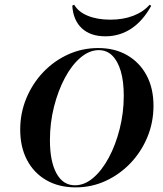

<svg xmlns="http://www.w3.org/2000/svg" viewBox="-20 -787 696 818"><path d="M302.4 11.3Q230.6 11.3 177.4 -19.4Q124.2 -50 95.2 -105.2Q66.1 -160.5 66.1 -234.7Q66.1 -305.6 92.3 -368.5Q118.5 -431.5 164.1 -479.4Q209.7 -527.4 269.8 -554.8Q329.8 -582.3 398.4 -582.3Q469.4 -582.3 522.2 -551.6Q575 -521 604.4 -466.1Q633.9 -411.3 633.9 -336.3Q633.9 -265.3 607.7 -202.4Q581.5 -139.5 535.5 -91.5Q489.5 -43.5 429.8 -16.1Q370.2 11.3 302.4 11.3ZM299.2 2.4Q340.3 2.4 377.4 -29.4Q414.5 -61.3 443.5 -115.3Q472.6 -169.4 489.9 -237.9Q507.3 -306.5 507.3 -379Q507.3 -441.1 494.4 -484.3Q481.5 -527.4 458.1 -550.4Q434.7 -573.4 400.8 -573.4Q360.5 -573.4 323 -541.5Q285.5 -509.7 256.5 -455.2Q227.4 -400.8 210.1 -332.3Q192.7 -263.7 192.7 -190.3Q192.7 -99.2 220.6 -48.4Q248.4 2.4 299.2 2.4ZM429 -632.3Q365.3 -632.3 328.6 -666.5Q291.9 -700.8 287.9 -762.9L296 -766.9Q313.7 -736.3 354 -719.8Q394.4 -703.2 450 -703.2Q504 -703.2 546.8 -719.4Q589.5 -735.5 617.7 -766.9L624.2 -762.1Q588.7 -697.6 539.1 -664.9Q489.5 -632.3 429 -632.3Z"/></svg>

Font: Playfair 144pt
Style: Bold Italic
Weight: 700
Italic angle: -15.6°
Designer: Claus Eggers Sørensen
Foundry: Claus Eggers Sørensen
Version: Version 2.203